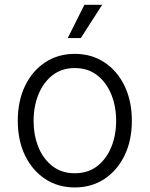

<svg xmlns="http://www.w3.org/2000/svg" viewBox="-20 -781 633 812"><path d="M296.4 11.7Q225.1 11.7 170.9 -24.2Q116.7 -60.1 85.9 -123.5Q55.2 -187 55.2 -270Q55.2 -354 85.9 -417.7Q116.7 -481.4 170.9 -517.3Q225.1 -553.2 296.4 -553.2Q367.2 -553.2 421.6 -517.3Q476.1 -481.4 506.8 -417.7Q537.6 -354 537.6 -270Q537.6 -187 506.8 -123.5Q476.1 -60.1 421.6 -24.2Q367.2 11.7 296.4 11.7ZM296.4 -48.3Q352.5 -48.3 391.4 -78.6Q430.2 -108.9 450.7 -159.2Q471.2 -209.5 471.2 -270Q471.2 -331.1 450.7 -381.6Q430.2 -432.1 391.1 -462.6Q352.1 -493.2 296.4 -493.2Q240.7 -493.2 201.9 -462.6Q163.1 -432.1 142.6 -381.6Q122.1 -331.1 122.1 -270Q122.1 -209.5 142.3 -159.2Q162.6 -108.9 201.7 -78.6Q240.7 -48.3 296.4 -48.3ZM266.6 -620.1 336.9 -760.7H412.1L321.8 -620.1Z"/></svg>

Font: Inter Light
Style: Regular
Weight: 300
Designer: Rasmus Andersson
Foundry: rsms
Version: Version 4.000;git-a52131595